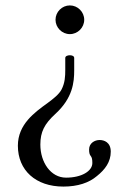

<svg xmlns="http://www.w3.org/2000/svg" viewBox="-20 -459 475 709"><path d="M321 143C321 173 281 197 224 197C167 197 129 140 129 75C129 28 144 -1 184 -38C249 -97 254 -156 254 -199V-245C254 -252 246 -255 238 -255C230 -255 221 -252 221 -245V-201C221 -177 220 -153 207 -128C198 -111 178 -95 155 -78C108 -44 46 0 46 79C46 170 112 230 214 230C267 230 309 216 338 191C368 167 389 139 389 101C389 66 364 58 348 58C329 58 309 70 309 93C309 106 311 112 315 117C319 122 321 128 321 143ZM185 -386C185 -357 209 -333 238 -333C267 -333 291 -357 291 -386C291 -415 267 -439 238 -439C209 -439 185 -415 185 -386Z"/></svg>

Font: Libertinus Serif
Style: Regular
Weight: 400
Designer: Philipp H. Poll, Khaled Hosny
Foundry: Caleb Maclennan
Version: Version 7.050;RELEASE